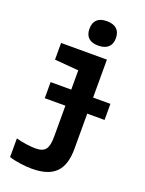

<svg xmlns="http://www.w3.org/2000/svg" viewBox="-184 -859 897 1189"><g transform="rotate(20 265.0 -264.0)"><path d="M307 -612C365 -612 395 -641 395 -692C395 -745 365 -773 307 -773C250 -773 221 -745 221 -692C221 -639 251 -612 307 -612ZM108 -193H244V10C244 91 224 119 159 119C131 119 74 113 31 100V223C78 238 138 245 181 245C329 245 388 177 388 38V-193H502V-299H388V-549H86V-439L244 -426V-299H108Z"/></g></svg>

Font: Noto Sans Mono Condensed ExtraBold
Style: Regular
Weight: 800
Width: 3
Designer: Monotype Design Team
Foundry: Monotype Imaging Inc.
Version: Version 2.014